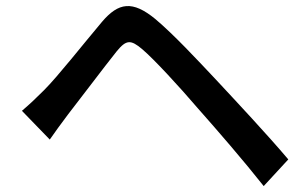

<svg xmlns="http://www.w3.org/2000/svg" viewBox="-20 -665 1040 648"><path d="M54 -291 148 -194C164 -217 187 -249 209 -278C252 -333 330 -437 374 -492C406 -531 421 -532 460 -499C500 -465 584 -374 649 -298C712 -227 802 -123 870 -37L953 -127C881 -212 777 -323 710 -395C646 -463 567 -548 504 -601C427 -664 380 -657 324 -591C259 -514 176 -408 129 -361C101 -333 81 -314 54 -291Z"/></svg>

Font: Noto Sans CJK JP Medium
Style: Regular
Weight: 500
Designer: Ryoko NISHIZUKA (kana & ideographs); Paul D. Hunt (Latin, Greek & Cyrillic); Wenlong ZHANG (bopomofo); Sandoll Communica
Foundry: Adobe Systems Incorporated
Version: Version 1.004;PS 1.004;hotconv 1.0.82;makeotf.lib2.5.63406